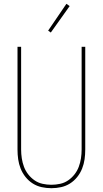

<svg xmlns="http://www.w3.org/2000/svg" viewBox="-20 -981 540 1009"><path d="M250 8Q224 8 199 2.5Q174 -3 152.5 -16.5Q131 -30 114.5 -50.5Q98 -71 88.5 -95Q79 -119 75.5 -144Q72 -169 72 -195V-735H91V-195Q91 -172 94.5 -149Q98 -126 106 -104.5Q114 -83 128.5 -64.5Q143 -46 162 -33Q181 -20 204 -15Q227 -10 250 -10Q273 -10 296 -15Q319 -20 338 -33Q357 -46 371.5 -64.5Q386 -83 394 -104.5Q402 -126 405.5 -149Q409 -172 409 -195V-735H428V-195Q428 -169 424.5 -144Q421 -119 411.5 -95Q402 -71 385.5 -50.5Q369 -30 347.5 -16.5Q326 -3 301 2.5Q276 8 250 8ZM247 -810 233 -820 329 -961 346 -949Z"/></svg>

Font: Iosevka Thin
Style: Regular
Weight: 100
Monospace: yes
Designer: Belleve Invis
Foundry: Belleve Invis
Version: Version 32.5.0; ttfautohint (v1.8.4)